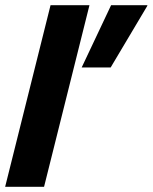

<svg xmlns="http://www.w3.org/2000/svg" viewBox="-24 -720 588 740"><path d="M-4.2 0 170.8 -700H320.8L145.8 0ZM290.8 -460 404.2 -700H544.2L543.3 -696.7L402.5 -460Z"/></svg>

Font: Funnel Sans ExtraBold
Style: Italic
Weight: 800
Italic angle: -14.036°
Version: Version 1.000; Beta; Release 5; Build 24; ttfautohint (v1.8.